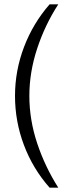

<svg xmlns="http://www.w3.org/2000/svg" viewBox="-20 -706 329 883"><path d="M208 -686H248Q187 -592 151 -483Q115 -374 115 -265Q115 -155 151 -47Q187 61 248 157H208Q131 70 90 -39Q49 -148 49 -265Q49 -381 90.5 -490Q132 -599 208 -686Z"/></svg>

Font: Chivo Light
Style: Regular
Weight: 300
Designer: Hector Gatti
Foundry: Omnibus-Type
Version: Version 1.007